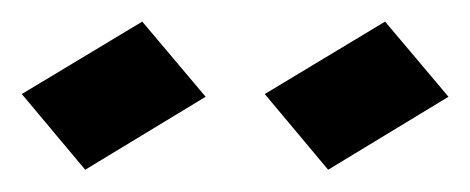

<svg xmlns="http://www.w3.org/2000/svg" viewBox="-20 -763 431 176"><path d="M391.1 -674.3 280.8 -607.4 222.7 -676.8 333 -743.2ZM168.5 -674.3 58.1 -607.4 0 -676.8 110.4 -743.2Z"/></svg>

Font: Fondamento
Style: Italic
Weight: 400
Italic angle: -12°
Version: Version 1.000